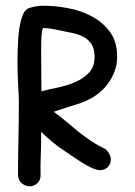

<svg xmlns="http://www.w3.org/2000/svg" viewBox="-20 -618 478 681"><path d="M124 4.9Q124 21.5 111.8 32.2Q99.6 43 85.9 43Q72.3 43 59.1 33.7Q45.9 24.4 43.9 3.9Q43.9 -61.5 45.4 -126Q46.9 -190.4 46.9 -255.9Q46.9 -274.4 44.4 -314.9Q42 -355.5 42 -399.4Q42 -446.3 45.4 -491.2Q48.8 -536.1 62.5 -569.3L68.4 -579.1L79.1 -587.9Q105.5 -597.7 133.8 -597.7Q173.8 -597.7 219.7 -589.4Q265.6 -581.1 304.7 -560.5Q343.8 -540 369.6 -505.4Q395.5 -470.7 395.5 -417Q395.5 -391.6 388.2 -370.1Q380.9 -348.6 369.6 -331.1Q358.4 -313.5 344.2 -299.8Q330.1 -286.1 316.4 -277.3Q288.1 -258.8 253.9 -248.5Q219.7 -238.3 182.6 -225.6L170.9 -221.7Q168.9 -222.7 168.9 -222.7Q192.4 -206.1 213.4 -188Q234.4 -169.9 256.3 -152.3Q278.3 -134.8 302.2 -118.7Q326.2 -102.5 354.5 -88.9Q373 -71.3 373 -51.8Q373 -35.2 361.8 -24.9Q350.6 -14.6 335 -14.6Q323.2 -14.6 307.6 -21.5Q292 -28.3 275.4 -38.6Q258.8 -48.8 241.7 -60.5Q224.6 -72.3 210 -82Q184.6 -98.6 163.6 -116.2Q142.6 -133.8 126 -150.4V-129.9Q126 -97.7 124.5 -64Q123 -30.3 124 4.9ZM127 -294.9Q125 -293 125 -293Q124 -293 129.9 -294.9Q151.4 -300.8 183.1 -307.1Q214.8 -313.5 244.1 -325.7Q273.4 -337.9 294.4 -358.9Q315.4 -379.9 315.4 -416Q315.4 -445.3 304.2 -461.9Q293 -478.5 274.9 -487.8Q256.8 -497.1 234.4 -501.5Q211.9 -505.9 189.5 -510.7Q176.8 -513.7 161.1 -516.1Q145.5 -518.6 134.8 -518.6Q130.9 -518.6 128.9 -506.3Q127 -494.1 126.5 -477.5Q126 -460.9 126 -444.8Q126 -428.7 126 -420.9Q126 -384.8 126.5 -352.5Q127 -320.3 127 -294.9Z"/></svg>

Font: Single Day
Style: Regular
Weight: 400
Designer: DXKorea
Foundry: DXKorea
Version: Version 1.00